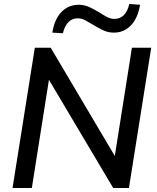

<svg xmlns="http://www.w3.org/2000/svg" viewBox="-20 -945 790 965"><path d="M43 0ZM43 0 155 -705H235L557 -161L643 -705H740L628 0H549L226 -544L140 0ZM296 -778 243 -781Q254 -849 289 -885Q324 -921 376 -921Q405 -921 431 -908.5Q457 -896 480 -882Q500 -869 518 -859.5Q536 -850 555 -850Q612 -850 630 -925L684 -921Q673 -854 638 -817.5Q603 -781 552 -781Q522 -781 496 -794Q470 -807 447 -821Q427 -833 408.5 -843Q390 -853 371 -853Q315 -853 296 -778Z"/></svg>

Font: Winston Medium
Style: Italic
Weight: 500
Italic angle: -9°
Designer: Original fonts by Vernon Adams / Changes by Cristiano Sobral
Foundry: Original fonts by Vernon Adams / Changes by Cristiano Sobral
Version: Version 2.503;July 17, 2020;FontCreator 13.0.0.2655 64-bit